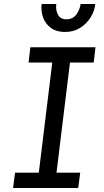

<svg xmlns="http://www.w3.org/2000/svg" viewBox="-20 -935 516 955"><path d="M45 0 55 -76H173L240 -624H122L131 -700H455L446 -624H328L261 -76H379L369 0ZM303 -776Q261 -776 233.5 -796Q206 -816 194.5 -847.5Q183 -879 187 -915H260Q256 -886 268 -862.5Q280 -839 310 -839Q342 -839 359.5 -862.5Q377 -886 381 -915H454Q450 -879 430 -847.5Q410 -816 378 -796Q346 -776 303 -776Z"/></svg>

Font: Inclusive Sans
Style: Italic
Weight: 400
Italic angle: -7°
Designer: Olivia King
Foundry: Olivia King
Version: Version 2.004